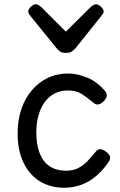

<svg xmlns="http://www.w3.org/2000/svg" viewBox="-20 -865 563 904"><path d="M282 19Q217 19 167.5 -11.5Q118 -42 90.5 -99.5Q63 -157 63 -237Q63 -298 80 -349.5Q97 -401 129 -439Q161 -477 204.5 -498Q248 -519 301 -519Q342 -519 389.5 -500Q437 -481 474 -437Q485 -423 482.5 -412Q480 -401 469 -389Q456 -376 444 -373.5Q432 -371 420 -381Q393 -404 366.5 -421.5Q340 -439 298 -439Q264 -439 236.5 -424.5Q209 -410 190 -383.5Q171 -357 161 -321Q151 -285 151 -241Q151 -183 167 -143Q183 -103 213.5 -82.5Q244 -62 288 -61Q324 -61 349 -74Q374 -87 393 -107.5Q412 -128 430 -150Q441 -164 453.5 -162.5Q466 -161 480 -150Q494 -139 497.5 -129Q501 -119 493 -105Q465 -63 432 -35.5Q399 -8 361.5 5.5Q324 19 282 19ZM433 -845Q442 -845 455 -833.5Q468 -822 468 -811Q468 -809 467 -805.5Q466 -802 461 -795L334 -636Q328 -630 319 -623Q310 -616 290 -616Q271 -616 262 -623Q253 -630 248 -636L119 -795Q115 -802 114 -805.5Q113 -809 113 -811Q113 -822 125.5 -833.5Q138 -845 148 -845Q154 -845 160 -841.5Q166 -838 173 -833L290 -716L408 -833Q414 -838 420 -841.5Q426 -845 433 -845Z"/></svg>

Font: Playwrite AT
Style: Regular
Weight: 400
Designer: Veronika Burian, José Scaglione
Foundry: TypeTogether
Version: Version 1.002